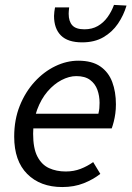

<svg xmlns="http://www.w3.org/2000/svg" viewBox="-20 -743 531 775"><path d="M231.4 12Q142.6 12 89.9 -40.8Q37.3 -93.5 37.3 -191.4Q37.3 -260 59.8 -316Q82.3 -372 119.7 -412.8Q157 -453.6 203 -475.8Q248.9 -498 296.1 -498Q351.4 -498 384.8 -474.9Q418.1 -451.9 433 -412.1Q447.9 -372.2 447.9 -322Q447.9 -302.3 445.5 -284.8Q443.1 -267.2 439.2 -251.9Q435.3 -236.7 431 -224.8H94.4L102.2 -283.9H377.1Q380.1 -296.5 381 -306.1Q381.9 -315.7 381.9 -328Q381.9 -355.9 373.1 -380.4Q364.2 -405 343.6 -420.4Q323 -435.8 288 -435.8Q259 -435.8 228.2 -419.7Q197.4 -403.6 171.6 -373.5Q145.8 -343.3 129.8 -300Q113.7 -256.7 113.7 -203.2Q113.7 -144.5 130.9 -111.3Q148.1 -78.1 177.9 -64.4Q207.7 -50.8 245.6 -50.8Q278.1 -50.8 305.5 -61.5Q332.8 -72.1 356.1 -88.7L384.9 -41.2Q356 -18.4 317.5 -3.2Q279 12 231.4 12ZM311.4 -572Q254 -572 226.1 -599.7Q198.1 -627.4 198.1 -678.8Q198.1 -686.3 199.4 -695.9Q200.7 -705.4 202.1 -713.2H259.2Q258.2 -704.4 257.7 -698.4Q257.2 -692.5 257.2 -687.5Q257.2 -656.7 271.9 -640.7Q286.6 -624.7 320.7 -624.7Q351.7 -624.7 374.8 -638Q397.9 -651.3 414 -673.7Q430.1 -696 440.1 -723.2L490.7 -720.5Q479.2 -681.4 456.2 -647.5Q433.2 -613.6 397.4 -592.8Q361.7 -572 311.4 -572Z"/></svg>

Font: Source Sans 3
Style: Italic
Weight: 200
Italic angle: -11°
Designer: Paul D. Hunt
Foundry: Adobe
Version: Version 3.046;hotconv 1.0.118;makeotfexe 2.5.65603